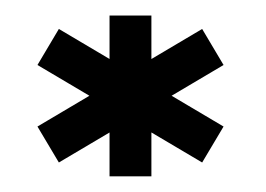

<svg xmlns="http://www.w3.org/2000/svg" viewBox="-20 -797 338 244"><path d="M236.9 -590.5 264.1 -636.2 54.8 -760.2 27.6 -714.4ZM54.8 -590.5 264.1 -714.4 236.9 -760.2 27.6 -636.2ZM119.2 -572.9H172.4V-777.3H119.2Z"/></svg>

Font: Anybody Thin
Style: Regular
Weight: 100
Designer: Tyler Finck
Foundry: Etcetera Type Company
Version: Version 1.114;gftools[0.9.25]